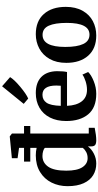

<svg xmlns="http://www.w3.org/2000/svg" viewBox="430 -1364 945 1845"><g transform="rotate(-90 902.5 -441.5)"><path d="M404 -731 305 -745V-800L511 -820H515L542 -799V-683H614V-623H542V-61H597V-4Q522 11 478 11Q446 11 432 0.5Q418 -10 418 -41V-69Q392 -34 347.5 -11.5Q303 11 253 11Q191 11 142 -18.5Q93 -48 64.5 -110Q36 -172 36 -265Q36 -349 70.5 -418.5Q105 -488 172 -529Q239 -570 332 -570Q370 -570 404 -562V-623H272V-683H404ZM404 -118V-482Q397 -492 374.5 -499Q352 -506 326 -506Q262 -506 223.5 -451.5Q185 -397 185 -277Q185 -173 218 -122.5Q251 -72 305 -72Q338 -72 363.5 -85.5Q389 -99 404 -118Z M662 -278Q662 -368 695.5 -434Q729 -500 790 -535Q851 -570 931 -570Q1031 -570 1085 -517.5Q1139 -465 1141 -368Q1141 -302 1133 -270H808Q812 -179 851 -128.5Q890 -78 962 -78Q1001 -78 1042.5 -91Q1084 -104 1108 -122L1133 -67Q1106 -38 1045.5 -13.5Q985 11 923 11Q791 11 726.5 -66.5Q662 -144 662 -278ZM1001 -330Q1003 -358 1003 -373Q1003 -506 914 -506Q865 -506 838 -467Q811 -428 808 -330ZM827 -686 996 -894 1084 -817Q1060 -777 990.5 -719Q921 -661 878 -643Z M1496 -570Q1622 -570 1690.5 -492.5Q1759 -415 1759 -282Q1759 -187 1721.5 -120.5Q1684 -54 1621.5 -21.5Q1559 11 1484 11Q1359 11 1290 -66.5Q1221 -144 1221 -277Q1221 -371 1258.5 -437Q1296 -503 1359 -536.5Q1422 -570 1496 -570ZM1605 -272Q1605 -386 1578 -445.5Q1551 -505 1490 -505Q1374 -505 1374 -287Q1374 -173 1402.5 -113.5Q1431 -54 1492 -54Q1605 -54 1605 -272Z"/></g></svg>

Font: Koeln Type Serif
Style: Bold
Weight: 700
Designer: Eben Sorkin
Foundry: Eben Sorkin
Version: Version 2.002